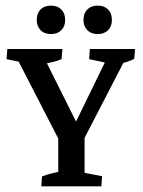

<svg xmlns="http://www.w3.org/2000/svg" viewBox="-20 -656 502 676"><path d="M159.7 -536.1Q136.2 -536.1 122.8 -549.8Q109.4 -563.5 109.4 -585.9Q109.4 -608.9 122.8 -622.6Q136.2 -636.2 159.7 -636.2Q182.6 -636.2 196 -622.6Q209.5 -608.9 209.5 -585.9Q209.5 -563.5 196 -549.8Q182.6 -536.1 159.7 -536.1ZM323.7 -536.1Q300.8 -536.1 287.4 -549.8Q273.9 -563.5 273.9 -585.9Q273.9 -608.9 287.4 -622.6Q300.8 -636.2 323.7 -636.2Q347.2 -636.2 360.6 -622.6Q374 -608.9 374 -585.9Q374 -563.5 360.6 -549.8Q347.2 -536.1 323.7 -536.1ZM187 -164.6 41 -448.2 66.4 -434.6 2.9 -447.8 5.9 -483.4H199.7L196.8 -447.8Q175.3 -438 134.8 -431.2L140.1 -443.4L262.7 -198.2L275.9 -167ZM218.3 -167.5 355 -448.2 359.9 -433.6 293.9 -447.8 296.4 -483.4H455.6L452.6 -448.7Q441.4 -442.9 426.5 -438Q411.6 -433.1 394.5 -430.2L421.4 -448.2L275.9 -167ZM185.1 -7.3V-198.7H277.8V-7.3ZM125.5 0 127.9 -34.7Q142.6 -40.5 160.6 -45.2Q178.7 -49.8 197.8 -53.2L185.1 -13.2V-84H277.8V-13.2L266.1 -49.8L339.4 -35.6L336.9 0Z"/></svg>

Font: Markazi Text Medium
Style: Regular
Weight: 500
Designer: Borna Izadpanah (Arabic designer), Fiona Ross (Arabic design director) and Florian Runge (Latin designer)
Foundry: Borna Izadpanah and Florian Runge
Version: Version 1.001